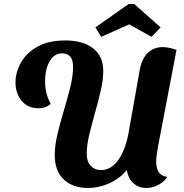

<svg xmlns="http://www.w3.org/2000/svg" viewBox="-20 -913 913 954"><path d="M418 21Q342 21 297 -21Q252 -63 252 -143Q252 -189 265.5 -246Q279 -303 297 -363Q315 -423 329 -479Q343 -535 343 -580Q343 -618 328 -633Q313 -648 288 -648Q250 -648 227 -609Q204 -570 204 -508Q204 -480 210 -453.5Q216 -427 232 -397Q219 -385 203 -380Q187 -375 173 -375Q118 -375 87.5 -412Q57 -449 57 -504Q57 -553 83.5 -601Q110 -649 165 -680.5Q220 -712 305 -712Q392 -712 442.5 -673Q493 -634 493 -561Q493 -516 480.5 -462Q468 -408 452 -352Q436 -296 423.5 -243.5Q411 -191 411 -149Q411 -110 431 -89Q451 -68 481 -68Q533 -68 568.5 -119Q604 -170 619 -254L674 -564Q685 -623 715 -651Q745 -679 789 -679Q818 -679 857 -665L765 -184Q761 -159 758.5 -142Q756 -125 756 -112Q756 -78 768.5 -58Q781 -38 811 -34Q794 -8 765 6.5Q736 21 707 21Q669 21 643 -2.5Q617 -26 610 -68Q574 -25 522.5 -2Q471 21 418 21ZM483 -730 454 -777 619 -893H647L778 -777L733 -730L622 -792Z"/></svg>

Font: Sansita Swashed SemiBold
Style: Regular
Weight: 600
Designer: Pablo Cosgaya
Foundry: Omnibus-Type
Version: Version 1.003; ttfautohint (v1.8.3)